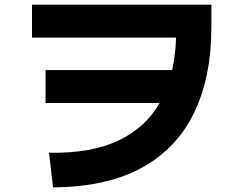

<svg xmlns="http://www.w3.org/2000/svg" viewBox="-20 -753 1040 822"><path d="M207 49 190 -99Q370 -96 486.5 -151Q603 -206 663 -312H175V-453H717Q731 -517 734 -592H117V-733H885V-636Q885 -424 811 -270.5Q737 -117 586.5 -34.5Q436 48 207 49Z"/></svg>

Font: Murecho
Style: Bold
Weight: 700
Designer: Neil Summerour
Foundry: Positype
Version: Version 1.010; ttfautohint (v1.8.3)